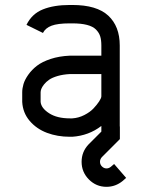

<svg xmlns="http://www.w3.org/2000/svg" viewBox="-20 -532 565 764"><path d="M468.8 187.5Q439.9 211.4 403.8 211.4Q362.8 211.4 333.7 182.1Q304.7 152.8 304.7 111.8Q304.7 71.8 332.5 42.5L383.8 -8.8V-28.8H457V21.5L385.3 93.3Q377.9 101.6 377.9 111.8Q377.9 122.6 385.7 130.4Q393.6 138.2 403.8 138.2Q413.1 138.2 420.9 131.8L434.1 120.6L481.9 175.8ZM68.4 -164.6Q68.4 -180.2 73.5 -197.5Q78.6 -214.8 92.5 -234.6Q106.4 -254.4 127 -270.3Q147.5 -286.1 181.4 -297.4Q215.3 -308.6 257.8 -310.5H383.3V-351.1Q383.3 -372.6 378.7 -387.5Q374 -402.3 361.8 -414.6Q349.6 -426.8 326.2 -432.9Q302.7 -439 267.6 -439H257.8Q209.5 -439 185.1 -429.7Q160.6 -420.4 150.9 -400.9L85.4 -433.1Q106.9 -477.1 150.6 -494.6Q194.3 -512.2 257.8 -512.2H267.6Q365.2 -512.2 410.9 -469.7Q456.5 -427.2 456.5 -351.1V0H383.3V-30.8Q333 7.8 267.6 12.2H257.8Q208.5 12.2 167 -3.4Q125.5 -19 98.1 -51Q70.8 -83 68.4 -126.5ZM267.6 -61Q292.5 -62.5 315.4 -74.2Q338.4 -85.9 352.3 -100.8Q366.2 -115.7 374.8 -128.9Q383.3 -142.1 383.3 -148.9V-237.3H257.8Q230.5 -235.8 209 -229.5Q187.5 -223.1 175.3 -214.6Q163.1 -206.1 155 -195.8Q147 -185.5 144.3 -178Q141.6 -170.4 141.6 -164.6V-126.5Q144 -101.6 175.5 -81.3Q207 -61 257.8 -61Z"/></svg>

Font: Anka/Coder Condensed
Style: Regular
Weight: 400
Width: 4
Monospace: yes
Version: Version 1.100